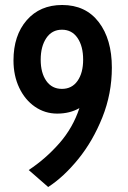

<svg xmlns="http://www.w3.org/2000/svg" viewBox="-20 -735 512 769"><path d="M428 -464Q428 -360 390 -265Q352 -170 293.5 -98Q235 -26 173 14L95 -54Q163 -99 217.5 -161Q272 -223 298 -302Q260 -280 209 -280Q160 -280 120 -307.5Q80 -335 57 -383.5Q34 -432 34 -493Q34 -593 87 -654Q140 -715 229 -715Q323 -715 375.5 -646.5Q428 -578 428 -464ZM313 -496Q313 -550 290.5 -583Q268 -616 228 -616Q188 -616 165.5 -582.5Q143 -549 143 -496Q143 -443 165.5 -411Q188 -379 228 -379Q268 -379 290.5 -411Q313 -443 313 -496Z"/></svg>

Font: Cabin Condensed SemiBold
Style: Regular
Weight: 600
Width: 3
Designer: Pablo Impallari
Foundry: Pablo Impallari. http://www.impallari.com Igino Marini. http://www.ikern.com
Version: Version 2.200